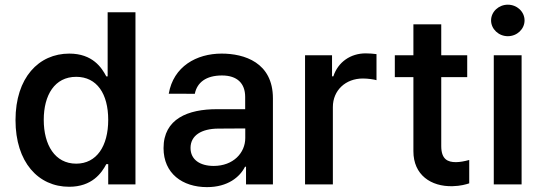

<svg xmlns="http://www.w3.org/2000/svg" viewBox="-20 -779 2292 811"><path d="M272 9.9C368.6 9.9 409.1 -47.9 429 -85.6H437.1V0H552.2V-727.3H434.7V-456.3H429C409.8 -492.9 371.4 -552.6 272.7 -552.6C143.8 -552.6 45.5 -451.3 45.5 -271.7C45.5 -93.8 141.7 9.9 272 9.9ZM164.8 -272.7C164.8 -377.5 210.9 -454.5 301.8 -454.5C389.6 -454.5 437.1 -382.5 437.1 -272.7C437.1 -162.3 388.5 -87.7 301.8 -87.7C212 -87.7 164.8 -166.9 164.8 -272.7Z M854.4 11.4C942.5 11.4 993.3 -31.6 1014.9 -74.6H1019.2V0H1132.8V-363.6C1132.8 -515.3 1011.7 -552.6 916.2 -552.6C809.7 -552.6 712.7 -498.2 692.8 -383.2L802.9 -382.8C812.5 -430.8 850.5 -460.2 917.6 -460.2C981.5 -460.2 1015.6 -427.2 1015.6 -369.7V-317.8H897.4C773.8 -318.2 670.8 -277 670.8 -153.4C670.8 -46.5 750.4 11.4 854.4 11.4ZM784.8 -154.1C784.8 -207 831 -235.1 900.9 -235.8L1016 -236.5V-196C1016 -133.5 965.6 -78.1 882.5 -78.1C825.6 -78.1 784.8 -104 784.8 -154.1Z M1268.5 0H1386V-326.7C1386 -397.4 1439.6 -447.4 1512.8 -447.4C1534.4 -447.4 1560.4 -443.5 1570.3 -440.3V-550.4C1558.9 -552.2 1538.4 -553.6 1524.5 -553.6C1461.3 -553.6 1408 -517.4 1388.1 -456.7H1382.5V-545.5H1268.5Z M1953.5 -545.5H1843.8V-676.1H1726.2V-545.5H1647.7V-453.1H1726.2V-140.6C1725.9 -39.8 1800.8 9.6 1891 7.5C1926.1 6.7 1948.9 -0.4 1962 -4.6V-103.3C1941.8 -97.7 1921.9 -94.1 1905.5 -94.1C1871.8 -94.1 1843.8 -105.5 1843.8 -161.9V-453.1H1953.5Z M2065.7 0H2183.2V-545.5H2065.7ZM2054.3 -692.8C2054.3 -656.2 2086.3 -626.1 2125 -626.1C2164.1 -626.1 2195.7 -656.2 2195.7 -692.8C2195.7 -729.4 2164.1 -759.2 2125 -759.2C2086.3 -759.2 2054.3 -729.4 2054.3 -692.8Z"/></svg>

Font: Magic Ui Pro Semi Bold
Style: Regular
Weight: 600
Designer: Stefan Endress, Andreas Faust
Version: Version 1.000;FEAKit 1.0